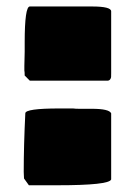

<svg xmlns="http://www.w3.org/2000/svg" viewBox="-20 -545 416 581"><path d="M51.8 -25.4Q51.8 -104.5 56.6 -202.1Q56.6 -216.8 160.2 -216.8H201.2Q208 -215.8 218.8 -215.8H257.8Q310.5 -215.8 316.4 -202.1V-2Q310.1 15.6 154.3 15.6H67.4L52.7 -4.9Q52.7 -8.8 52.2 -15.1Q51.8 -21.5 51.8 -25.4ZM53.7 -332V-345.7Q53.7 -351.6 54.2 -366Q54.7 -380.4 54.7 -388.7V-416Q54.7 -525.4 70.3 -525.4H257.8Q316.4 -525.4 316.4 -510.7V-326.2Q316.4 -325.2 316.4 -323.7Q316.4 -315.9 316.2 -312Q315.9 -308.1 313 -304.4Q310.1 -300.8 304.7 -300.8H70.3L54.7 -316.4Q54.7 -327.1 53.7 -332Z"/></svg>

Font: Bowlby One SC
Style: Regular
Weight: 400
Width: 1
Version: Version 1.2